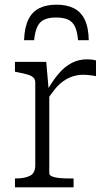

<svg xmlns="http://www.w3.org/2000/svg" viewBox="-20 -802 465 822"><path d="M222 -782Q179 -782 148.5 -767Q118 -752 101.5 -718.5Q85 -685 83 -630H126Q130 -667 140 -688Q150 -709 169.5 -718Q189 -727 220 -727Q252 -727 271.5 -718Q291 -709 301 -688Q311 -667 314 -630H360Q359 -685 342.5 -718.5Q326 -752 295.5 -767Q265 -782 222 -782ZM391 -543V-476Q383 -478 373.5 -479Q364 -480 355 -481Q346 -482 338 -482Q312 -482 290 -474.5Q268 -467 249.5 -453.5Q231 -440 214 -419Q197 -398 180 -371L179 -410Q205 -456 231 -486.5Q257 -517 287 -532.5Q317 -548 352 -548Q364 -548 375.5 -546.5Q387 -545 391 -543ZM44 0V-38H47Q86 -38 108.5 -49.5Q131 -61 131 -94V-448Q131 -463 122.5 -470.5Q114 -478 97 -483Q80 -488 54 -493L44 -495V-537H178L189 -411L191 -413V-60Q191 -51 204.5 -46Q218 -41 237.5 -39.5Q257 -38 275 -38H295V0Z"/></svg>

Font: Roboto Serif ExtraLight
Style: Regular
Weight: 250
Version: Version 1.007